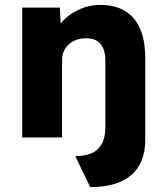

<svg xmlns="http://www.w3.org/2000/svg" viewBox="-20 -562 677 785"><path d="M410.8 -37.2V-313Q410.8 -360 390.2 -383.3Q369.6 -406.6 329.8 -405.4Q302.2 -405.4 280.3 -394Q258.4 -382.6 246.1 -362.5Q233.8 -342.4 233.8 -318V0H70.8V-531H224.8L227.8 -465.8Q255.4 -499.8 299 -520.9Q342.6 -542 389.6 -542Q479.6 -542 526.7 -487Q573.8 -432 573.8 -326V9.6Q573.8 105.2 516.3 154.1Q458.8 203 348.8 203L287.6 76Q350.6 76 379.9 47.8Q409.2 19.6 410.8 -37.2Z"/></svg>

Font: Easer Grotesk Variable
Style: Regular
Weight: 400
Designer: Boardeaser, Bonnie Shaver-Troup, Thomas Jockin
Foundry: Lexend
Version: Version 1.001;Glyphs 3.1.2 (3151)